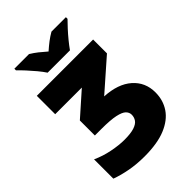

<svg xmlns="http://www.w3.org/2000/svg" viewBox="-267 -1042 1167 1167"><g transform="rotate(-45 317.0 -458.5)"><path d="M547 -714V-595L350 -422Q463 -416 525.5 -361Q588 -306 588 -219Q588 -152 553.5 -100.5Q519 -49 448 -19.5Q377 10 265 10Q201 10 143 -0.5Q85 -11 36 -29V-195Q88 -171 146.5 -159.5Q205 -148 250 -148Q305 -148 335.5 -158Q366 -168 378 -185.5Q390 -203 390 -225Q390 -245 374.5 -260.5Q359 -276 317.5 -285Q276 -294 197 -294H142V-423L292 -556H63V-714ZM209 -767Q194 -790 171.5 -817Q149 -844 125.5 -869.5Q102 -895 83 -913V-927H209Q235 -911 256.5 -894Q278 -877 304 -854Q330 -877 353 -894.5Q376 -912 402 -927H526V-913Q509 -896 485.5 -870.5Q462 -845 439.5 -817.5Q417 -790 401 -767Z"/></g></svg>

Font: Noto Sans Black
Style: Regular
Weight: 900
Designer: Monotype Design Team
Foundry: Monotype Imaging Inc.
Version: Version 2.007